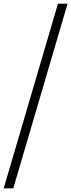

<svg xmlns="http://www.w3.org/2000/svg" viewBox="-66 -755 386 1040"><path d="M-46 265 248 -735H300L6 265Z"/></svg>

Font: Newsreader Text
Style: Italic
Weight: 400
Italic angle: -17°
Designer: Hugues Gentile
Foundry: Production Type
Version: Version 1.001